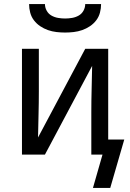

<svg xmlns="http://www.w3.org/2000/svg" viewBox="-20 -760 640 944"><path d="M300 -600Q279 -600 257.5 -602.5Q236 -605 216 -612Q196 -619 178 -631Q160 -643 147 -660Q134 -677 128.5 -698Q123 -719 123 -740H201Q201 -723 209.5 -707.5Q218 -692 233 -683.5Q248 -675 265.5 -672Q283 -669 300 -669Q317 -669 334.5 -672Q352 -675 367 -683.5Q382 -692 390.5 -707.5Q399 -723 399 -740H477Q477 -719 471.5 -698Q466 -677 453 -660Q440 -643 422 -631Q404 -619 384 -612Q364 -605 342.5 -602.5Q321 -600 300 -600ZM437 164 484 0H429V-208Q429 -265 430.5 -322Q432 -379 433 -436L201 0H88V-520H171V-312Q171 -255 169.5 -198Q168 -141 167 -84L399 -520H512V-74H591L522 164Z"/></svg>

Font: Nova Nerd Font
Style: Regular
Weight: 400
Designer: Belleve Invis
Foundry: Belleve Invis
Version: Version 24.1.4; ttfautohint (v1.8.4);Nerd Fonts 3.1.1